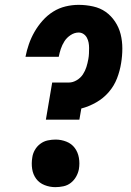

<svg xmlns="http://www.w3.org/2000/svg" viewBox="-20 -763 540 791"><path d="M169 -270 195 -423H264Q280 -423 296 -432.5Q312 -442 321.5 -456.5Q331 -471 336 -487Q341 -503 344 -520Q346 -531 346.5 -542.5Q347 -554 347 -565.5Q347 -577 345 -587.5Q343 -598 338 -607.5Q333 -617 324 -623Q315 -629 304 -629Q287 -629 271 -618.5Q255 -608 245.5 -593Q236 -578 230.5 -561.5Q225 -545 222 -529H85Q90 -555 99 -581Q108 -607 122 -631.5Q136 -656 155.5 -678Q175 -700 199 -715Q223 -730 250 -736.5Q277 -743 304 -743Q334 -743 363.5 -736.5Q393 -730 415.5 -714Q438 -698 454 -674Q470 -650 477 -622Q484 -594 484 -563.5Q484 -533 479 -503Q474 -471 462 -440Q450 -409 428 -383.5Q406 -358 376 -341Q346 -324 315 -316L307 -270ZM208 8Q185 8 163.5 -0.5Q142 -9 129 -26.5Q116 -44 112.5 -67Q109 -90 113 -114Q115 -130 123.5 -145Q132 -160 146 -170.5Q160 -181 176.5 -184.5Q193 -188 209 -188Q232 -188 253.5 -179.5Q275 -171 288 -153.5Q301 -136 305 -113Q309 -90 305 -66Q302 -50 293.5 -35Q285 -20 271.5 -9.5Q258 1 241 4.5Q224 8 208 8Z"/></svg>

Font: Iosevka SS18 Heavy
Style: Italic
Weight: 900
Italic angle: -9°
Monospace: yes
Designer: Belleve Invis
Foundry: Belleve Invis
Version: Version 25.1.1; ttfautohint (v1.8.4)